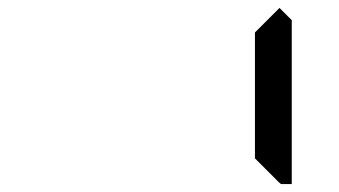

<svg xmlns="http://www.w3.org/2000/svg" viewBox="-20 -975 856 485"><path d="M686 -955 717 -924V-510H690L685 -514L624 -575V-893Z"/></svg>

Font: seg115
Style: Regular
Weight: 400
Designer: Keshikan(Twitter:@keshinomi_88pro)
Version: seg115 Version 0.46